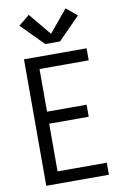

<svg xmlns="http://www.w3.org/2000/svg" viewBox="-105 -1040 709 1099"><g transform="rotate(-10 250.0 -490.5)"><path d="M72 0V-735H436V-665H150V-417H380V-347H150V-70H436V0ZM207 -800 80 -929 143 -981 250 -852 357 -981 420 -929 293 -800Z"/></g></svg>

Font: Zed Mono
Style: Regular
Weight: 400
Monospace: yes
Designer: Belleve Invis
Foundry: Belleve Invis
Version: Version 1.0.0; ttfautohint (v1.8.4)